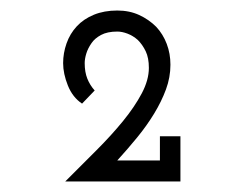

<svg xmlns="http://www.w3.org/2000/svg" viewBox="-20 -720 438 365"><path d="M323 -375V-461H284V-415H203Q223 -437 241 -459Q259 -481 273 -504Q287 -527 295.5 -550Q304 -573 304 -597Q304 -618 297 -636.5Q290 -655 277 -669Q263 -683 244.5 -691.5Q226 -700 203 -700Q178 -700 158.5 -692Q139 -684 126 -670Q113 -656 106.5 -637.5Q100 -619 100 -600Q100 -580 109 -557.5Q118 -535 136 -523L160 -548Q151 -558 146 -570.5Q141 -583 141 -600Q141 -608 144 -618Q147 -628 154 -638Q160 -647 172 -653.5Q184 -660 203 -660Q212 -660 222.5 -656Q233 -652 242 -644Q251 -635 257 -622.5Q263 -610 263 -591Q263 -568 249.5 -542.5Q236 -517 214 -490Q192 -463 163.5 -434.5Q135 -406 104 -375Z"/></svg>

Font: Josefin Slab Thin
Style: Bold
Weight: 700
Version: Version 2.000